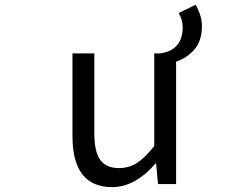

<svg xmlns="http://www.w3.org/2000/svg" viewBox="-20 -765 1040 798"><path d="M722.7 -710.9 793 -745.1Q819.3 -699.2 819.3 -657.2Q819.3 -595.7 788.1 -559.6Q756.8 -523.4 711.9 -508.8V0H636.7L628.9 -85H626Q541 12.7 446.3 12.7Q281.2 12.7 281.2 -199.2V-543H372.1V-210Q372.1 -134.8 396.5 -100.6Q420.9 -66.4 474.6 -66.4Q515.6 -66.4 548.8 -87.4Q582 -108.4 621.1 -158.2V-543H645.5Q739.3 -556.6 739.3 -651.4Q739.3 -682.6 722.7 -710.9Z"/></svg>

Font: Gen Shin Gothic Monospace Regular
Style: Regular
Weight: 400
Designer: [Source Han Sans]
Ryoko NISHIZUKA  (kana & ideographs); Paul D. Hunt (Latin, Greek & Cyrillic); Wenlong ZHANG  (bopomofo
Version: Version 1.002.20150607